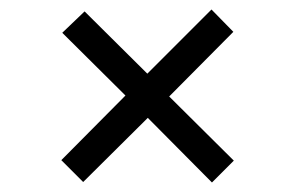

<svg xmlns="http://www.w3.org/2000/svg" viewBox="-20 -508 622 404"><path d="M426 -124 291 -260 155 -125 109 -171 244 -307 111 -439 158 -484 290 -353 425 -488 471 -441 336 -305 472 -170Z"/></svg>

Font: Literata 36pt SemiBold
Style: Regular
Weight: 600
Designer: Latin by Veronika Burian and Jose Scaglione. Greek by Irene Vlachou. Cyrillic by Vera Evstafieva.
Foundry: TypeTogether
Version: Version 3.002